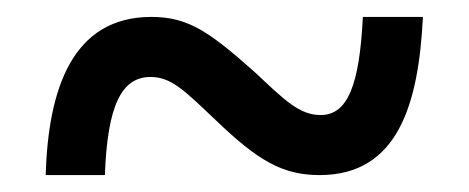

<svg xmlns="http://www.w3.org/2000/svg" viewBox="-20 -470 554 227"><path d="M34 -263H104C107 -346 124 -379 158 -379C183 -379 199 -362 235 -328C285 -280 314 -263 358 -263C451 -263 475 -348 480 -450H409C405 -369 391 -334 359 -334C334 -334 316 -352 282 -384C228 -432 203 -450 159 -450C65 -450 37 -364 34 -263Z"/></svg>

Font: Noto Serif Ethiopic SemiCondensed
Style: Bold
Weight: 700
Width: 4
Designer: Monotype Design Team
Foundry: Monotype Imaging Inc.
Version: Version 2.102